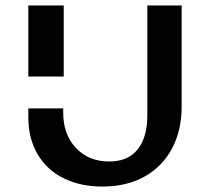

<svg xmlns="http://www.w3.org/2000/svg" viewBox="-20 -678 771 705"><path d="M212 -265Q212 -184 259 -134.5Q306 -85 381 -85Q450 -85 485.5 -129.5Q521 -174 521 -255V-658H647V-287Q647 -199 611.5 -132.5Q576 -66 510.5 -29.5Q445 7 356 7Q276 7 214.5 -23Q153 -53 118.5 -111Q84 -169 84 -248V-280H212ZM84 -658H214V-397H84Z"/></svg>

Font: Ysabeau Infant
Style: Bold
Weight: 700
Designer: Christian Thalmann (Catharsis Fonts)
Version: Version 0.003